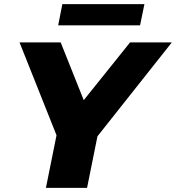

<svg xmlns="http://www.w3.org/2000/svg" viewBox="-20 -904 847 924"><path d="M201 0 252 -253 74 -700H272L383 -422L606 -700H807L449 -248L399 0ZM260 -782 280 -884H675L654 -782Z"/></svg>

Font: Montserrat ExtraBold
Style: Italic
Weight: 800
Italic angle: -11.3°
Designer: Julieta Ulanovsky
Foundry: Julieta Ulanovsky
Version: Version 9.000; ttfautohint (v1.8.4.7-5d5b)